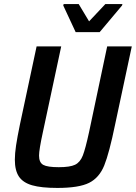

<svg xmlns="http://www.w3.org/2000/svg" viewBox="-20 -916 668 944"><path d="M53 -131Q53 -161 59 -201Q65 -241 78 -304L160 -688H281L191 -267Q172 -180 172 -151Q172 -117 192.5 -105.5Q213 -94 269 -94Q324 -94 349 -106Q374 -118 387 -151Q400 -184 418 -267L507 -688H628L546 -304Q517 -163 492.5 -102.5Q468 -42 418 -17Q368 8 262 8Q183 8 138 -5Q93 -18 73 -48Q53 -78 53 -131ZM352 -758 291 -889 293 -896H367L418 -811L498 -896H582L580 -889L470 -758Z"/></svg>

Font: Saira Semi Condensed Medium
Style: Italic
Weight: 500
Width: 4
Italic angle: -12°
Designer: Hector Gatti with collaboration of the Omnibus-Type team
Foundry: Omnibus-Type
Version: Version 1.001; ttfautohint (v1.8)